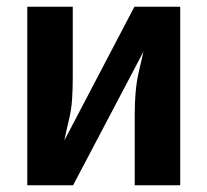

<svg xmlns="http://www.w3.org/2000/svg" viewBox="-20 -550 616 570"><path d="M61 0H197L406 -397Q399 -367 392 -336.5Q385 -306 382.5 -274.5Q380 -243 380 -212V0H515V-530H379L171 -133Q177 -163 184.5 -193.5Q192 -224 194 -255.5Q196 -287 196 -318V-530H61Z"/></svg>

Font: Iosevka Sparkle Extrabold
Style: Regular
Weight: 800
Designer: Belleve Invis
Foundry: Belleve Invis
Version: Version 4.5.0; ttfautohint (v1.8.3)